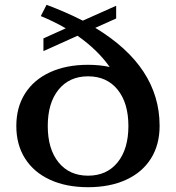

<svg xmlns="http://www.w3.org/2000/svg" viewBox="-20 -770 734 800"><path d="M645 -245Q645 -167 609 -109.5Q573 -52 505.5 -21Q438 10 347 10Q256 10 188.5 -21Q121 -52 84.5 -109.5Q48 -167 48 -245Q48 -323 84.5 -380.5Q121 -438 188.5 -469Q256 -500 347 -500Q395 -500 437 -491Q387 -562 303 -621L161 -557V-610L254 -652Q206 -680 150 -703L174 -750Q254 -720 325 -684L464 -746V-693L377 -654Q645 -492 645 -246ZM515 -245Q515 -341 470 -396.5Q425 -452 347 -452Q269 -452 224 -396.5Q179 -341 179 -245Q179 -149 224 -93.5Q269 -38 347 -38Q425 -38 470 -93.5Q515 -149 515 -245Z"/></svg>

Font: Fahkwang SemiBold
Style: Regular
Weight: 600
Designer: Suppakit Chalermlarp | Katatrad Co.,Ltd.
Foundry: Cadson Demak Co.,Ltd.
Version: Version 1.000; ttfautohint (v1.6)